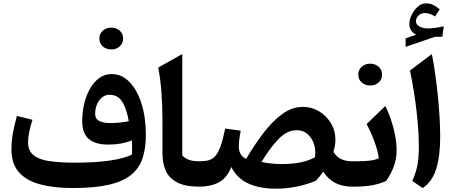

<svg xmlns="http://www.w3.org/2000/svg" viewBox="-20 -1114 2724 1146"><path d="M768.1 -191.9Q768.6 -210.9 768.3 -234.6Q768.1 -258.3 767.6 -275.9Q737.3 -263.7 702.1 -257.3Q667 -251 626 -251Q549.3 -251 510 -284.4Q470.7 -317.9 470.7 -391.6Q470.7 -444.3 482.4 -494.1Q494.1 -543.9 516.8 -584.2Q539.6 -624.5 572.3 -648.2Q605 -671.9 646.5 -671.9Q707 -671.9 752.9 -624.5Q798.8 -577.1 824.7 -495.1Q850.6 -413.1 850.6 -308.1Q850.6 -228.5 830.8 -169.2Q811 -109.9 762.7 -70.3Q714.4 -30.8 629.2 -11.2Q543.9 8.3 412.6 8.3Q300.3 8.3 218.5 -13.9Q136.7 -36.1 92.5 -86.4Q48.3 -136.7 48.3 -221.7Q48.3 -271 57.1 -319.8Q65.9 -368.7 81.1 -421.9L173.8 -398.9Q161.1 -358.9 154.3 -325.4Q147.5 -292 147.5 -265.1Q147.5 -213.9 180.4 -187.5Q213.4 -161.1 275.9 -152.1Q338.4 -143.1 426.8 -143.1Q555.2 -143.1 641.4 -156.5Q727.5 -169.9 768.1 -191.9ZM748.5 -390.6Q735.8 -464.8 709.7 -506.6Q683.6 -548.3 633.8 -548.3Q607.4 -548.3 588.1 -532Q568.8 -515.6 558.3 -489.5Q547.9 -463.4 547.9 -434.6Q547.9 -404.3 572.3 -391.8Q596.7 -379.4 637.7 -379.4Q693.8 -379.4 748.5 -390.6ZM573.2 -884.3Q573.2 -913.6 594 -931.4Q614.7 -949.2 644 -949.2Q673.8 -949.2 694.3 -931.4Q714.8 -913.6 714.8 -884.3Q714.8 -854.5 694.3 -836.7Q673.8 -818.8 644 -818.8Q614.7 -818.8 594 -836.7Q573.2 -854.5 573.2 -884.3Z M1067.9 -791.5V-186.5Q1082 -170.4 1105.5 -160.9Q1128.9 -151.4 1169.9 -151.4H1170.4V0H1169.9Q1083.5 0 1035.6 -26.1Q987.8 -52.2 968.8 -96.4Q949.7 -140.6 949.7 -195.3V-391.6Q949.7 -481.4 943.6 -563Q937.5 -644.5 924.3 -710.9Z M1788.1 -476.1Q1840.3 -476.1 1884.3 -449.7Q1928.2 -423.3 1955.1 -378.9Q1981.9 -334.5 1981.9 -279.3Q1981.9 -261.2 1978.8 -243.4Q1975.6 -225.6 1970.2 -207Q1990.7 -175.8 2018.1 -163.6Q2045.4 -151.4 2081.1 -151.4H2081.5V0H2081.1Q2025.4 0 1982.4 -21.5Q1939.5 -43 1909.2 -89.4Q1890.1 -61.5 1865.2 -34.7Q1809.1 -12.2 1749.8 0Q1690.4 12.2 1626.5 12.2Q1532.2 12.2 1464.1 -17.8Q1396 -47.9 1360.4 -117.2Q1335 -52.2 1286.9 -26.1Q1238.8 0 1170.4 0Q1161.1 0 1156.2 -8.1Q1151.4 -16.1 1151.4 -36.1V-115.7Q1151.4 -135.7 1156.2 -143.6Q1161.1 -151.4 1170.4 -151.4Q1203.1 -151.4 1226.1 -157.7Q1249 -164.1 1266.1 -183.8Q1283.2 -203.6 1296.9 -242.7Q1310.5 -281.7 1324.2 -346.7L1416.5 -334Q1411.6 -307.6 1408.4 -284.2Q1405.3 -260.7 1405.3 -242.2Q1405.3 -184.6 1449.2 -166Q1499.5 -251 1553.2 -321.3Q1606.9 -391.6 1665.3 -433.8Q1723.6 -476.1 1788.1 -476.1ZM1751.5 -336.9Q1693.4 -336.9 1642.6 -284.2Q1591.8 -231.4 1540.5 -147Q1567.9 -141.6 1599.1 -138.2Q1630.4 -134.8 1659.7 -134.8Q1723.1 -134.8 1771.7 -144.3Q1820.3 -153.8 1859.4 -174.8Q1866.2 -215.8 1854.5 -252.9Q1842.8 -290 1816.2 -313.5Q1789.6 -336.9 1751.5 -336.9Z M2118.7 -668.9Q2118.7 -698.2 2139.4 -716.1Q2160.2 -733.9 2189.5 -733.9Q2219.2 -733.9 2239.7 -716.1Q2260.3 -698.2 2260.3 -668.9Q2260.3 -639.2 2239.7 -621.3Q2219.2 -603.5 2189.5 -603.5Q2160.2 -603.5 2139.4 -621.3Q2118.7 -639.2 2118.7 -668.9ZM2081.5 0Q2072.3 0 2067.4 -8.1Q2062.5 -16.1 2062.5 -36.1V-115.7Q2062.5 -135.7 2067.4 -143.6Q2072.3 -151.4 2081.5 -151.4H2117.2Q2154.8 -151.4 2187.5 -155.3Q2220.2 -159.2 2241.2 -169.4Q2234.9 -214.4 2215.8 -266.6Q2196.8 -318.8 2168.5 -373.5L2279.3 -481Q2297.4 -447.8 2312.7 -402.8Q2328.1 -357.9 2337.6 -309.6Q2347.2 -261.2 2347.2 -216.8Q2347.2 -168 2331.5 -123.3Q2315.9 -78.6 2284.7 -33.7Q2243.7 -15.6 2198.7 -7.8Q2153.8 0 2096.2 0Z M2557.6 -791.5Q2568.4 -738.3 2577.4 -674.1Q2586.4 -609.9 2593.3 -543Q2600.1 -476.1 2603.8 -413.3Q2607.4 -350.6 2607.4 -299.8Q2607.4 -181.6 2583.7 -106Q2560.1 -30.3 2503.4 8.3L2440.4 -34.2Q2460.4 -76.2 2470.2 -121.6Q2480 -167 2480 -238.3Q2480 -329.1 2466.6 -448.5Q2453.1 -567.9 2427.2 -692.9ZM2462.9 -986.8Q2462.9 -966.3 2484.6 -955.3Q2506.3 -944.3 2535.2 -944.3Q2553.7 -944.3 2578.6 -947.8Q2603.5 -951.2 2628.9 -957L2620.1 -894.5H2577.1L2400.9 -834.5V-885.3L2463.9 -907.2Q2423.3 -927.2 2423.3 -971.7Q2423.3 -997.1 2437 -1025.4Q2450.7 -1053.7 2473.1 -1073.7Q2495.6 -1093.8 2522 -1093.8Q2543.9 -1093.8 2562 -1086.2Q2580.1 -1078.6 2604.5 -1058.6L2576.7 -1015.6Q2544.4 -1036.1 2517.1 -1036.1Q2493.7 -1036.1 2478.3 -1022Q2462.9 -1007.8 2462.9 -986.8Z"/></svg>

Font: Pinar DS4-SemiBold
Style: Regular
Weight: 600
Designer: Amin Abedi
Version: Version 2.000